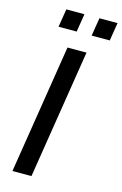

<svg xmlns="http://www.w3.org/2000/svg" viewBox="-134 -956 646 1014"><g transform="rotate(15 188.5 -449.0)"><path d="M43 0ZM43 0 155 -705H259L147 0ZM262 -799 278 -898H377L361 -799ZM81 -799 97 -898H196L180 -799Z"/></g></svg>

Font: Winston Medium
Style: Italic
Weight: 500
Italic angle: -9°
Designer: Original fonts by Vernon Adams / Changes by Cristiano Sobral
Foundry: Original fonts by Vernon Adams / Changes by Cristiano Sobral
Version: Version 2.503;July 17, 2020;FontCreator 13.0.0.2655 64-bit